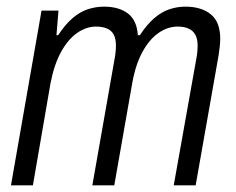

<svg xmlns="http://www.w3.org/2000/svg" viewBox="-20 -558 709 578"><path d="M13 0 105 -526H156L150 -452H155Q176 -484 198 -503Q220 -522 244 -530Q268 -538 293 -538Q338 -538 365 -517.5Q392 -497 395 -452H401Q422 -484 444 -503Q466 -522 489.5 -530Q513 -538 538 -538Q586 -538 614.5 -515Q643 -492 643 -441Q643 -430 641.5 -417.5Q640 -405 638 -391L569 0H503L571 -381Q573 -391 574 -401.5Q575 -412 575 -420Q575 -441 568 -453.5Q561 -466 547.5 -472Q534 -478 515 -478Q485 -478 457.5 -459Q430 -440 409 -402Q388 -364 378 -307L324 0H258L325 -381Q327 -391 328 -401.5Q329 -412 329 -421Q329 -441 322.5 -453.5Q316 -466 302.5 -472Q289 -478 269 -478Q240 -478 212.5 -459Q185 -440 164 -402Q143 -364 132 -307L79 0Z"/></svg>

Font: Archivo Condensed Light
Style: Italic
Weight: 300
Width: 3
Italic angle: -10°
Designer: Hector Gatti
Foundry: Omnibus-Type
Version: Version 2.001